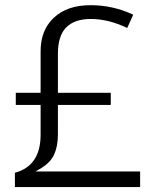

<svg xmlns="http://www.w3.org/2000/svg" viewBox="-20 -736 612 748"><path d="M333 -715.8Q420.4 -715.8 499 -678.7L475.6 -627Q402.3 -662.1 334 -662.1Q271 -662.1 238.3 -629.6Q205.6 -597.2 205.6 -525.9V-381.8V-374.5H212.9H411.6V-327.1H212.9H205.6V-319.8V-211.9Q205.6 -188 201.7 -168.5Q197.8 -148.9 190.4 -132.8Q175.3 -102.1 141.1 -81.5L118.2 -67.9H145H525.9V-7.3H38.1V-63Q138.2 -89.8 138.2 -210.9V-319.8V-327.1H130.9H41.5V-374.5H130.9H138.2V-381.8V-536.1Q138.2 -553.2 140.4 -568.6Q142.6 -584 146.7 -597.7Q150.9 -611.3 157.2 -623.8Q163.6 -636.2 171.9 -647.2Q180.2 -658.2 190.4 -667.5Q216.8 -691.9 252.2 -703.9Q287.6 -715.8 333 -715.8Z"/></svg>

Font: Sahel Light FD
Style: Light-FD
Weight: 300
Foundry: Saber Rastikerdar (saber.rastikerdar@gmail.com)
Version: Version 3.3.0